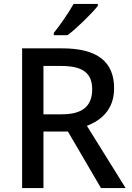

<svg xmlns="http://www.w3.org/2000/svg" viewBox="-20 -961 672 981"><path d="M480 -931V-941H356C331 -896 285 -830 255 -793V-781H325C373 -817 451 -894 480 -931ZM297 -714H93V0H202V-289H327L496 0H622L424 -318C496 -346 563 -400 563 -510C563 -646 477 -714 297 -714ZM292 -624C401 -624 451 -589 451 -505C451 -419 402 -377 296 -377H202V-624Z"/></svg>

Font: Noto Sans Georgian Medium
Style: Regular
Weight: 500
Designer: Monotype Design Team, Akaki Razmadze
Foundry: Google LLC
Version: Version 2.005